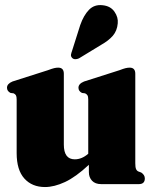

<svg xmlns="http://www.w3.org/2000/svg" viewBox="-20 -724 598 755"><path d="M45.5 -122V-332.5Q45.5 -344 42.8 -349Q40 -354 33.5 -357L21.5 -358.5Q7.5 -365.5 7.5 -379Q7.5 -394.5 29 -403.5L168.5 -448Q184.5 -454 192.8 -456Q201 -458 209 -458Q231 -458 231 -434V-155.5Q231 -97.5 274 -97.5Q302 -97.5 327 -119.5V-332.5Q327 -344 324 -349Q321 -354 314.5 -357L302.5 -358.5Q288.5 -365.5 288.5 -379Q288.5 -394.5 310.5 -403.5L450 -448Q465.5 -454 474 -456Q482.5 -458 490 -458Q512 -458 512 -434V-82.5Q512 -66.5 514.8 -59.8Q517.5 -53 523.5 -50L535.5 -45.5Q549.5 -36 549.5 -22.5Q549.5 0 526 0H378Q354.5 0 342 -13.2Q329.5 -26.5 329.5 -47V-76Q278 -28 235.5 -8.2Q193 11.5 157 11.5Q106 11.5 75.8 -22Q45.5 -55.5 45.5 -122ZM295.5 -625.5Q309 -664 330 -685.5Q351 -707 383 -703.5Q414.5 -700.5 430 -678.2Q445.5 -656 443 -632Q440.5 -603 423.8 -583.5Q407 -564 377.5 -547.5L290.5 -494.5Q283 -491 275.5 -491.2Q268 -491.5 263.5 -496.5Q258 -502.5 259.2 -509.5Q260.5 -516.5 263.5 -524.5Z"/></svg>

Font: Fraunces 144pt S050 Black
Style: Regular
Weight: 900
Version: Version 1.000; ttfautohint (v1.8.3)